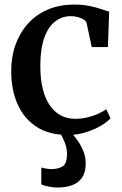

<svg xmlns="http://www.w3.org/2000/svg" viewBox="-20 -578 532 838"><path d="M276.5 11Q193.5 11 138.8 -25Q84 -61 56.5 -123.8Q29 -186.5 29 -266Q28.5 -328.5 47.2 -381.5Q66 -434.5 101.5 -474.2Q137 -514 188.2 -536Q239.5 -558 304.5 -558Q341 -558 370.2 -552Q399.5 -546 421 -538.5Q442.5 -531 456.5 -527.5L451 -372.5H380.5L358 -476.5Q356.5 -485 346.2 -492Q336 -499 321.2 -503.2Q306.5 -507.5 289.5 -507.5Q250.5 -507.5 220.5 -484.2Q190.5 -461 173.5 -413.8Q156.5 -366.5 156 -294Q155.5 -235 166.5 -190.8Q177.5 -146.5 197.8 -117.5Q218 -88.5 245.8 -74Q273.5 -59.5 307 -59.5Q335.5 -59.5 361 -65.5Q386.5 -71.5 407.8 -81.2Q429 -91 444 -101L462.5 -61.5Q447 -45 418.5 -28.2Q390 -11.5 353.2 -0.2Q316.5 11 276.5 11ZM231 240.5Q213 240.5 193 236.5Q173 232.5 160 227L160.5 153Q170.5 156.5 183.5 158.2Q196.5 160 204 160Q235 160 253.8 147.8Q272.5 135.5 272.5 92.5Q272.5 74 266.5 55.2Q260.5 36.5 252.8 21.5Q245 6.5 239 -1.5L270 -6L288 -1.5Q299 8.5 314.8 29.8Q330.5 51 342.8 79.2Q355 107.5 354 139Q353.5 175 338 197.5Q322.5 220 295.2 230.2Q268 240.5 231 240.5Z"/></svg>

Font: Merriweather 48pt SemiBold
Style: Regular
Weight: 600
Version: Version 2.100